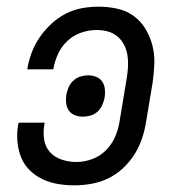

<svg xmlns="http://www.w3.org/2000/svg" viewBox="-20 -548 540 576"><path d="M203 8Q178 8 154 4Q130 0 108.5 -10Q87 -20 70 -36.5Q53 -53 44 -74.5Q35 -96 32.5 -121Q30 -146 34 -171L36 -180H114L113 -174Q109 -151 112.5 -129Q116 -107 130 -91.5Q144 -76 165.5 -69Q187 -62 210 -62Q234 -62 258.5 -71.5Q283 -81 301 -100.5Q319 -120 328 -144Q337 -168 340 -192L360 -312Q363 -330 364 -347.5Q365 -365 362.5 -381.5Q360 -398 352.5 -413Q345 -428 332.5 -438.5Q320 -449 304 -453.5Q288 -458 270 -458Q247 -458 223.5 -450Q200 -442 182 -425Q164 -408 154 -386Q144 -364 140 -341V-340H62V-341Q66 -366 75 -390Q84 -414 99 -436Q114 -458 134 -476.5Q154 -495 177.5 -507Q201 -519 226 -523.5Q251 -528 275 -528Q304 -528 331.5 -522Q359 -516 380.5 -500.5Q402 -485 416 -462Q430 -439 437 -412.5Q444 -386 443 -357.5Q442 -329 438 -301L418 -181Q414 -156 405.5 -131Q397 -106 382.5 -83.5Q368 -61 348 -42.5Q328 -24 304 -12.5Q280 -1 254 3.5Q228 8 203 8ZM229 -198Q216 -198 204.5 -202.5Q193 -207 186.5 -216.5Q180 -226 178.5 -238.5Q177 -251 179 -264Q181 -275 186 -286.5Q191 -298 200.5 -306.5Q210 -315 221.5 -318.5Q233 -322 244 -322Q257 -322 268.5 -317.5Q280 -313 286.5 -303.5Q293 -294 294.5 -281.5Q296 -269 294 -256Q292 -245 287 -233.5Q282 -222 273 -213.5Q264 -205 252 -201.5Q240 -198 229 -198Z"/></svg>

Font: Iosevka Oblique
Style: Regular
Weight: 400
Italic angle: -9°
Monospace: yes
Designer: Belleve Invis
Foundry: Belleve Invis
Version: Version 32.5.0; ttfautohint (v1.8.4)